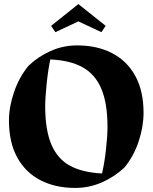

<svg xmlns="http://www.w3.org/2000/svg" viewBox="-20 -908 749 943"><path d="M685 -354Q685 -286 661 -213.5Q637 -141 591 -85Q543 -40 481 -12.5Q419 15 349 15Q252 15 178.5 -23Q105 -61 64.5 -135Q24 -209 24 -316Q24 -383 49 -456Q74 -529 120 -585Q167 -630 228.5 -657.5Q290 -685 359 -685Q457 -685 530.5 -647Q604 -609 644.5 -535Q685 -461 685 -354ZM481 -56Q493 -106 500.5 -173.5Q508 -241 508 -284Q508 -401 477.5 -472.5Q447 -544 385 -578Q323 -612 227 -616Q216 -564 209 -495Q202 -426 202 -386Q202 -270 232 -199Q262 -128 323 -94.5Q384 -61 481 -56ZM231 -781 365 -888 499 -781 478 -750 365 -803 252 -750Z"/></svg>

Font: Rakkas
Style: Regular
Weight: 400
Designer: Zeynep Akay
Foundry: Zeynep Akay
Version: Version 2.000